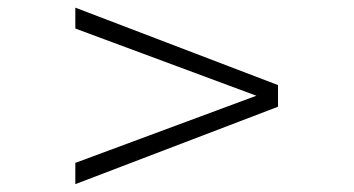

<svg xmlns="http://www.w3.org/2000/svg" viewBox="-20 -507 910 494"><path d="M173.8 -33.2V-87.9L639.6 -260.7L173.8 -433.6V-487.3L695.3 -288.1V-232.4Z"/></svg>

Font: Padauk
Style: Regular
Weight: 400
Designer: Debbi Hosken, Becca Hirsbrunner Spalinger
Foundry: SIL International
Version: Version 5.003